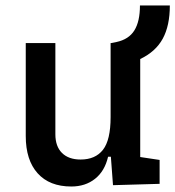

<svg xmlns="http://www.w3.org/2000/svg" viewBox="-20 -676 644 706"><path d="M242.2 9.8Q162.1 9.8 118.4 -38.8Q74.7 -87.4 74.7 -175.8V-517.6H183.6V-182.1Q183.6 -137.7 208 -113.5Q232.4 -89.4 276.4 -89.4Q330.6 -89.4 358.6 -125.2Q386.7 -161.1 386.7 -245.6V-517.6H388.7L408.2 -521.5Q453.6 -531.2 474.1 -564.2Q494.6 -597.2 494.6 -655.8H604.5Q604.5 -581.5 578.4 -533.7Q552.2 -485.8 495.6 -459V-98.6L566.9 -87.9V0L395.5 4.9L387.7 -99.6H377.4Q365.2 -46.9 329.6 -18.6Q293.9 9.8 242.2 9.8Z"/></svg>

Font: Caskaydia Cove Medium
Style: Regular
Weight: 500
Monospace: yes
Designer: Aaron Bell
Foundry: Saja Typeworks
Version: Version 4.300; ttfautohint (v1.8.3)